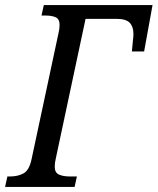

<svg xmlns="http://www.w3.org/2000/svg" viewBox="-48 -734 619 754"><path d="M-28 0 -19 -41H-9Q23 -41 45 -53.5Q67 -66 76 -109L182 -605Q186 -622 186 -636Q186 -659 171 -666Q156 -673 130 -673H115L124 -714H551L518 -532H470L474 -575Q475 -581 475.5 -588.5Q476 -596 476 -601Q476 -629 461.5 -644.5Q447 -660 409 -660H288L171 -111Q167 -95 167 -79Q167 -56 183.5 -48.5Q200 -41 227 -41H254L245 0Z"/></svg>

Font: Noto Serif Condensed
Style: Italic
Weight: 400
Width: 3
Italic angle: -12°
Designer: Monotype Design Team
Foundry: Monotype Imaging Inc.
Version: Version 2.014; ttfautohint (v1.8.4.7-5d5b)